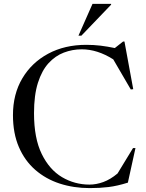

<svg xmlns="http://www.w3.org/2000/svg" viewBox="-20 -955 748 985"><path d="M439 -8Q474 -8 510.2 -21.2Q546.5 -34.5 583 -65L662.5 -195.5H675L636 -18Q582 -1 537.2 4.5Q492.5 10 440.5 10Q358 10 286.5 -13.2Q215 -36.5 161 -83.5Q107 -130.5 76.8 -200.8Q46.5 -271 46.5 -364.5Q46.5 -472 94.5 -553Q142.5 -634 227.2 -679.5Q312 -725 422.5 -725Q460.5 -725 495.8 -720.8Q531 -716.5 569 -708.5L611.5 -742H618.5L663.5 -497.5L651 -496L561 -650.5Q479.5 -702 399.5 -702Q351.5 -702 307.5 -685.2Q263.5 -668.5 229 -630.8Q194.5 -593 174.5 -530Q154.5 -467 154.5 -374Q154.5 -246 194 -165.2Q233.5 -84.5 298.2 -46.2Q363 -8 439 -8ZM382.5 -772 454.5 -935H550V-931L397.5 -772Z"/></svg>

Font: Newsreader Display
Style: Regular
Weight: 400
Designer: Hugues Gentile
Foundry: Production Type
Version: Version 1.001